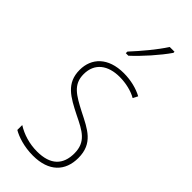

<svg xmlns="http://www.w3.org/2000/svg" viewBox="-250 -805 856 856"><g transform="rotate(45 178.0 -377.0)"><path d="M286 -757V-764H256C224 -715 182 -665 137 -616V-606H153C196 -645 253 -709 286 -757ZM318 -126C318 -218 256 -245 183 -282C114 -318 70 -342 70 -407C70 -476 119 -512 193 -512C232 -512 273 -502 300 -486L312 -509C281 -526 239 -537 194 -537C95 -537 44 -482 44 -408C44 -324 102 -294 177 -256C245 -223 291 -200 291 -128C291 -57 252 -16 167 -16C119 -16 73 -30 37 -53V-22C64 -6 111 10 167 10C268 10 318 -44 318 -126Z"/></g></svg>

Font: Noto Sans Sinhala Condensed Thin
Style: Regular
Weight: 100
Width: 3
Designer: Jelle Bosma - Monotype Design Team
Foundry: Monotype Imaging Inc.
Version: Version 2.006